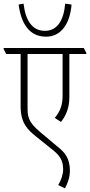

<svg xmlns="http://www.w3.org/2000/svg" viewBox="-43 -885 493 1052"><path d="M210 -684C292 -684 341 -756 349 -860L314 -865C307 -776 272 -716 203 -716C134 -716 97 -772 86 -865L59 -860C73 -756 117 -684 210 -684ZM313 147C329 117 340 85 340 50C340 -18 311 -51 274 -80L179 -160C108 -219 108 -248 108 -304V-589H300V-360C300 -309 286 -273 257 -239L291 -217C321 -254 337 -298 337 -353V-589H430V-595L416 -622H-23V-616L-9 -589H70V-302C70 -208 111 -173 152 -139L248 -62C281 -35 303 -9 303 42C303 70 292 103 276 129Z"/></svg>

Font: Noto Serif Devanagari ExtraCondensed ExtraLight
Style: Regular
Weight: 200
Width: 2
Designer: Universal Thirst, Indian Type Foundry and the Monotype Design Team
Foundry: Monotype Imaging Inc.
Version: Version 2.004